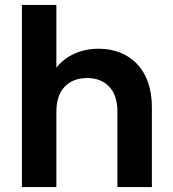

<svg xmlns="http://www.w3.org/2000/svg" viewBox="-20 -760 701 780"><path d="M69 -740H209V-485Q236 -520 280.5 -541Q325 -562 381 -562Q428 -562 467.5 -546.5Q507 -531 536 -501Q565 -471 581 -426.5Q597 -382 597 -325V0H457V-306Q457 -373 423.5 -408Q390 -443 334 -443Q277 -443 243 -408Q209 -373 209 -306V0H69Z"/></svg>

Font: SVN-Poppins SemiBold
Style: Regular
Weight: 600
Designer: Ninad Kale (Devanagari), Jonny Pinhorn (Latin)
Foundry: Indian Type Foundry
Version: Version 3.002 2017